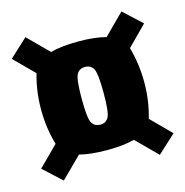

<svg xmlns="http://www.w3.org/2000/svg" viewBox="-92 -700 739 765"><g transform="rotate(-15 278.0 -318.0)"><path d="M277.5 -94.5Q208.5 -94.5 164 -106.5L79 -22L4 -91L85 -172Q64.5 -242 64.5 -318.5Q64.5 -394 84.5 -463.5L4 -544L79 -613.5L162.5 -530Q207.5 -542.5 277.5 -542.5Q347 -542.5 391.5 -530L475 -613.5L550 -544L470 -463.5Q490 -393.5 490 -318Q490 -241.5 469.5 -172L550 -91L475 -22L390.5 -106.5Q346 -94.5 277.5 -94.5ZM277.5 -199.5Q301.5 -199.5 312 -219.5Q322.5 -239.5 322.5 -318.5Q322.5 -397.5 312 -417.5Q301.5 -437.5 277.2 -437.5Q253 -437.5 242.5 -417.5Q232 -397.5 232 -318.5Q232 -239.5 242.5 -219.5Q253 -199.5 277.5 -199.5Z"/></g></svg>

Font: Anybody Condensed ExtraBold
Style: Regular
Weight: 800
Width: 3
Designer: Tyler Finck
Foundry: Etcetera Type Company
Version: Version 1.010; ttfautohint (v1.8.3) -l 8 -r 50 -G 200 -x 14 